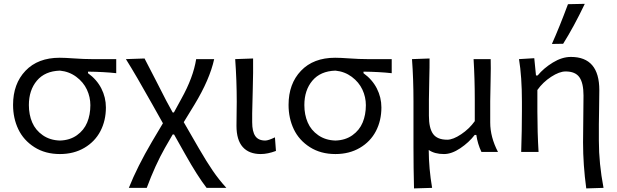

<svg xmlns="http://www.w3.org/2000/svg" viewBox="-20 -812 3298 1026"><path d="M300.3 11.2Q221.7 11.2 163.8 -25.6Q106 -62.5 77.9 -121.3Q49.8 -180.2 49.8 -251.5Q49.8 -364.3 116.2 -433.8Q182.6 -503.4 298.8 -503.4Q325.7 -503.4 376.5 -499.8Q427.2 -496.1 472.2 -496.1H601.1V-420.9Q535.2 -428.2 450.2 -429.2V-420.9Q497.1 -387.2 521.5 -339.4Q545.9 -291.5 545.9 -237.8Q545.9 -167.5 516.6 -111.3Q487.3 -55.2 430.9 -22Q374.5 11.2 300.3 11.2ZM300.3 -61Q353.5 -62.5 391.1 -89.4Q428.7 -116.2 445.8 -157.5Q462.9 -198.7 462.9 -250Q462.9 -293.5 444.3 -333.3Q425.8 -373 387.7 -401.4Q349.6 -429.7 300.3 -434.6Q220.2 -432.1 177.2 -381.1Q134.3 -330.1 134.3 -250.5Q134.3 -199.2 152.1 -157.7Q169.9 -116.2 208.5 -89.4Q247.1 -62.5 300.3 -61Z M764.2 191.9H668.5Q713.4 79.1 792 -54.7L850.6 -153.3L793.9 -254.4Q707 -409.7 652.8 -496.1L752.4 -499.5Q771.5 -463.9 814.2 -379.9Q856.9 -295.9 868.7 -273.4L902.8 -210.9H909.2L949.2 -284.2Q1012.7 -397.9 1028.3 -496.1H1124.5Q1100.6 -387.2 1019.5 -253.4L961.9 -159.2L1042.5 -19.5Q1085.9 55.2 1117.7 101.3Q1149.4 147.5 1189.5 191.9H1084Q1035.2 128.9 970.2 13.2L910.2 -93.3H902.8L861.3 -21.5Q809.1 70.8 764.2 191.9Z M1373.5 11.2Q1310.5 11.2 1277.1 -26.4Q1243.7 -64 1243.7 -139.6Q1243.7 -168 1244.4 -208.5Q1245.1 -249 1245.1 -269Q1245.1 -381.3 1236.8 -496.1L1332.5 -499.5Q1333.5 -430.7 1330.6 -329.6Q1327.6 -228.5 1327.6 -206.5V-158.7Q1327.6 -109.4 1344 -85.2Q1360.4 -61 1397.5 -61Q1414.1 -61 1449.2 -78.1L1454.6 -5.4Q1410.2 11.2 1373.5 11.2Z M1772.5 11.2Q1693.8 11.2 1636 -25.6Q1578.1 -62.5 1550 -121.3Q1522 -180.2 1522 -251.5Q1522 -364.3 1588.4 -433.8Q1654.8 -503.4 1771 -503.4Q1797.9 -503.4 1848.6 -499.8Q1899.4 -496.1 1944.3 -496.1H2073.2V-420.9Q2007.3 -428.2 1922.4 -429.2V-420.9Q1969.2 -387.2 1993.7 -339.4Q2018.1 -291.5 2018.1 -237.8Q2018.1 -167.5 1988.8 -111.3Q1959.5 -55.2 1903.1 -22Q1846.7 11.2 1772.5 11.2ZM1772.5 -61Q1825.7 -62.5 1863.3 -89.4Q1900.9 -116.2 1918 -157.5Q1935.1 -198.7 1935.1 -250Q1935.1 -293.5 1916.5 -333.3Q1897.9 -373 1859.9 -401.4Q1821.8 -429.7 1772.5 -434.6Q1692.4 -432.1 1649.4 -381.1Q1606.4 -330.1 1606.4 -250.5Q1606.4 -199.2 1624.3 -157.7Q1642.1 -116.2 1680.7 -89.4Q1719.2 -62.5 1772.5 -61Z M2599.6 -271.5V-157.2Q2599.6 -79.6 2641.1 0H2552.7Q2532.2 -43 2525.4 -90.8H2516.6Q2485.8 -50.8 2439.7 -19.8Q2393.6 11.2 2352.5 11.2Q2302.2 11.2 2271 -10.7Q2271.5 88.9 2289.1 191.9L2192.4 194.8Q2189.5 84.5 2189.5 -26.9V-271.5Q2189.5 -389.6 2181.6 -496.1L2275.4 -499.5Q2275.9 -460 2273.9 -387.2Q2272 -314.5 2272 -279.8V-193.4Q2272 -127.4 2294.2 -96.4Q2316.4 -65.4 2370.1 -65.4Q2400.9 -65.4 2444.3 -94.5Q2487.8 -123.5 2517.1 -164.6V-279.8Q2517.1 -390.1 2510.7 -496.1H2602.1Q2603.5 -455.6 2601.6 -379.6Q2599.6 -303.7 2599.6 -271.5Z M2989.3 -578.1 2929.2 -577.1Q2969.7 -667.5 3015.1 -789.6L3105 -791.5Q3045.9 -668 2989.3 -578.1ZM3205.1 191.9 3112.8 194.8Q3095.7 68.8 3095.7 -50.8Q3095.7 -92.3 3096.9 -176Q3098.1 -259.8 3098.1 -301.8Q3098.1 -367.7 3076.4 -398.9Q3054.7 -430.2 3002.4 -430.2Q2969.2 -430.2 2925 -401.4Q2880.9 -372.6 2851.6 -331.1V-215.3Q2851.6 -106.4 2857.9 0H2765.1Q2769 -118.2 2769 -219.2V-269Q2769 -401.9 2753.4 -496.1L2835 -501L2844.2 -408.7H2853Q2885.3 -447.8 2934.3 -477.8Q2983.4 -507.8 3030.8 -507.8Q3182.6 -507.8 3182.6 -330.1Q3182.6 -291.5 3181.4 -229.7Q3180.2 -168 3180.2 -147.5V-59.6Q3180.2 62 3205.1 191.9Z"/></svg>

Font: Commissioner Flair
Style: Regular
Weight: 400
Designer: Kostas Bartsokas
Foundry: Kostas Bartsokas
Version: Version 1.000